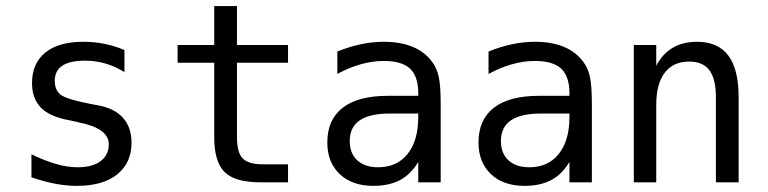

<svg xmlns="http://www.w3.org/2000/svg" viewBox="-20 -603 2540 635"><path d="M391.6 -437.5V-364.3Q360.4 -383.8 328.1 -393.1Q295.9 -402.3 261.7 -402.3Q210.9 -402.3 186 -385.7Q161.1 -369.1 161.1 -335.9Q161.1 -305.7 179.7 -290.5Q198.2 -275.4 272.5 -260.7L302.7 -254.9Q358.4 -245.1 386.7 -213.4Q415 -181.6 415 -130.9Q415 -64.5 367.7 -26.4Q320.3 11.7 234.4 11.7Q200.2 11.7 163.6 4.9Q127 -2 84 -16.6V-92.8Q126 -72.3 164.1 -61Q202.1 -49.8 236.3 -49.8Q286.1 -49.8 313 -70.3Q339.8 -90.8 339.8 -126Q339.8 -178.7 240.2 -198.2L237.3 -199.2L210 -205.1Q144.5 -216.8 115.2 -247.1Q85.9 -277.3 85.9 -328.1Q85.9 -393.6 129.9 -429.2Q173.8 -464.8 255.9 -464.8Q292 -464.8 325.7 -458Q359.4 -451.2 391.6 -437.5Z M763.7 -583V-454.1H932.6V-395.5H763.7V-149.4Q763.7 -98.6 782.7 -79.1Q801.8 -59.6 848.6 -59.6H932.6V0H840.8Q757.8 0 723.1 -33.7Q688.5 -67.4 688.5 -149.4V-395.5H567.4V-454.1H688.5V-583Z M1268.6 -227.5Q1203.1 -227.5 1169.9 -205.1Q1136.7 -182.6 1136.7 -136.7Q1136.7 -95.7 1161.6 -72.8Q1186.5 -49.8 1230.5 -49.8Q1292 -49.8 1327.1 -92.8Q1362.3 -135.7 1363.3 -211.9V-227.5ZM1437.5 -258.8V0H1363.3V-67.4Q1338.9 -26.4 1302.7 -7.3Q1266.6 11.7 1214.8 11.7Q1144.5 11.7 1103.5 -27.3Q1062.5 -66.4 1062.5 -131.8Q1062.5 -207 1113.3 -246.6Q1164.1 -286.1 1262.7 -286.1H1363.3V-297.9Q1362.3 -352.5 1335 -377Q1307.6 -401.4 1249 -401.4Q1210.9 -401.4 1171.9 -390.1Q1132.8 -378.9 1095.7 -358.4V-432.6Q1136.7 -449.2 1174.8 -457Q1212.9 -464.8 1249 -464.8Q1304.7 -464.8 1344.7 -448.2Q1384.8 -431.6 1409.2 -398.4Q1424.8 -377.9 1431.2 -348.1Q1437.5 -318.4 1437.5 -258.8Z M1768.6 -227.5Q1703.1 -227.5 1669.9 -205.1Q1636.7 -182.6 1636.7 -136.7Q1636.7 -95.7 1661.6 -72.8Q1686.5 -49.8 1730.5 -49.8Q1792 -49.8 1827.1 -92.8Q1862.3 -135.7 1863.3 -211.9V-227.5ZM1937.5 -258.8V0H1863.3V-67.4Q1838.9 -26.4 1802.7 -7.3Q1766.6 11.7 1714.8 11.7Q1644.5 11.7 1603.5 -27.3Q1562.5 -66.4 1562.5 -131.8Q1562.5 -207 1613.3 -246.6Q1664.1 -286.1 1762.7 -286.1H1863.3V-297.9Q1862.3 -352.5 1835 -377Q1807.6 -401.4 1749 -401.4Q1710.9 -401.4 1671.9 -390.1Q1632.8 -378.9 1595.7 -358.4V-432.6Q1636.7 -449.2 1674.8 -457Q1712.9 -464.8 1749 -464.8Q1804.7 -464.8 1844.7 -448.2Q1884.8 -431.6 1909.2 -398.4Q1924.8 -377.9 1931.2 -348.1Q1937.5 -318.4 1937.5 -258.8Z M2422.9 -281.2V0H2347.7V-281.2Q2347.7 -341.8 2326.2 -370.6Q2304.7 -399.4 2258.8 -399.4Q2207 -399.4 2178.7 -362.8Q2150.4 -326.2 2150.4 -255.9V0H2076.2V-454.1H2150.4V-385.7Q2170.9 -424.8 2204.6 -444.8Q2238.3 -464.8 2285.2 -464.8Q2354.5 -464.8 2388.7 -419.4Q2422.9 -374 2422.9 -281.2Z"/></svg>

Font: BabelStone Irk Bitig
Style: Regular
Weight: 400
Designer: Andrew West
Foundry: BabelStone
Version: Version 1.03 June 7, 2023